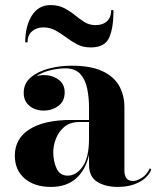

<svg xmlns="http://www.w3.org/2000/svg" viewBox="-20 -727 620 757"><path d="M150.5 -619Q124 -619 106.2 -603.5Q88.5 -588 88.5 -560H79.5Q79.5 -624 105.5 -665.5Q131.5 -707 179.5 -707Q210.5 -707 233.2 -695Q256 -683 275 -667.5Q294 -652 313.2 -640Q332.5 -628 356.5 -628Q386 -628 402.2 -643.8Q418.5 -659.5 418.5 -687H427.5Q427.5 -616 410.2 -578Q393 -540 337.5 -540Q307.5 -540 284.5 -552Q261.5 -564 241 -579.5Q220.5 -595 198.8 -607Q177 -619 150.5 -619ZM260.5 -254H331V-304.5Q331 -340.5 324.2 -375.8Q317.5 -411 297.5 -434.2Q277.5 -457.5 237.5 -457.5Q210 -457.5 177.8 -449.8Q145.5 -442 121.5 -425.5Q136.5 -431 153 -431Q185.5 -431 210.2 -413.5Q235 -396 235 -363Q235 -327.5 209.8 -309.2Q184.5 -291 153 -291Q118.5 -291 96 -309.8Q73.5 -328.5 73.5 -361Q73.5 -398.5 101.5 -422Q129.5 -445.5 173 -456.8Q216.5 -468 262 -468Q338 -468 383.8 -446.5Q429.5 -425 450 -388.2Q470.5 -351.5 470.5 -304.5V-53Q470.5 -36.5 478 -25Q485.5 -13.5 505 -13.5Q519 -13.5 538.8 -25.5Q558.5 -37.5 571 -63.5L576.5 -58Q562 -25.5 526.8 -7.8Q491.5 10 444.5 10Q396 10 363.5 -10Q331 -30 331 -78V-117Q318 -57 280 -23.5Q242 10 181 10Q116 10 77.2 -23.2Q38.5 -56.5 38.5 -113.5Q38.5 -180.5 96.2 -217.2Q154 -254 260.5 -254ZM247 -34.5Q280 -34.5 305.5 -69.8Q331 -105 331 -181V-246H294Q256 -246 233.2 -226.5Q210.5 -207 200.2 -179.5Q190 -152 190 -127Q190 -91.5 203 -63Q216 -34.5 247 -34.5Z"/></svg>

Font: Bodoni* 24pt
Style: Bold
Weight: 700
Version: Version 2.3